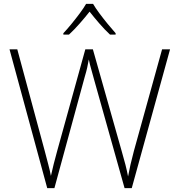

<svg xmlns="http://www.w3.org/2000/svg" viewBox="-20 -968 921 988"><path d="M855 -714 658 0H621L464 -559Q456 -590 449 -613.5Q442 -637 437 -662Q433 -639 428.5 -619Q424 -599 417 -576L260 0H223L29 -714H69L210 -192Q220 -153 228 -123.5Q236 -94 242 -63Q249 -94 256.5 -124.5Q264 -155 275 -194L419 -714H458L606 -191Q618 -150 625.5 -120.5Q633 -91 639 -60Q645 -92 651.5 -121Q658 -150 669 -191L814 -714ZM459 -948Q471 -927 491.5 -899.5Q512 -872 534.5 -844.5Q557 -817 575 -797V-790H546Q519 -815 491 -847.5Q463 -880 441 -908Q419 -880 390.5 -847.5Q362 -815 335 -790H306V-797Q325 -817 347.5 -844.5Q370 -872 390.5 -899.5Q411 -927 423 -948Z"/></svg>

Font: Noto Sans Arabic UI XLt
Style: Regular
Weight: 200
Designer: Monotype Design Team, Nadine Chahine and Nizar Qandah
Foundry: Monotype Imaging Inc.
Version: Version 2.010; ttfautohint (v1.8.4.7-5d5b)